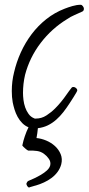

<svg xmlns="http://www.w3.org/2000/svg" viewBox="-20 -497 378 819"><path d="M337.9 -460Q337.9 -450.2 330.1 -447.3Q313.5 -439.5 297.4 -432.6Q281.2 -425.8 265.6 -415Q200.2 -375 153.3 -313.5Q106.4 -252 86.9 -177.7Q78.1 -139.6 78.1 -100.6Q78.1 -86.9 80.1 -70.8Q82 -54.7 87.4 -39.1Q92.8 -23.4 102.1 -10.7Q111.3 2 126 7.8Q127 8.8 129.4 8.8Q131.8 8.8 132.8 8.8Q157.2 8.8 177.7 -4.4Q198.2 -17.6 214.8 -34.2Q241.2 -60.5 264.6 -94.7Q269.5 -101.6 274.4 -108.4Q279.3 -115.2 284.2 -121.1Q287.1 -126 293 -126Q298.8 -126 304.2 -121.6Q309.6 -117.2 309.6 -111.3Q309.6 -109.4 305.2 -101.6Q300.8 -93.8 294.9 -84.5Q289.1 -75.2 283.7 -66.9Q278.3 -58.6 276.4 -55.7Q263.7 -36.1 250 -18.6Q236.3 -1 219.7 13.7Q203.1 28.3 184.1 37.6Q165 46.9 141.6 49.8Q140.6 60.5 139.2 70.8Q137.7 81.1 135.7 91.8Q156.2 93.8 177.2 102.5Q198.2 111.3 214.4 126Q230.5 140.6 238.8 160.6Q247.1 180.7 241.2 204.1Q236.3 221.7 225.6 236.3Q214.8 251 199.7 262.2Q184.6 273.4 167.5 281.2Q150.4 289.1 133.8 293.9Q132.8 293.9 127.9 295.4Q123 296.9 118.2 298.3Q113.3 299.8 109.4 300.8L104.5 302.7Q99.6 302.7 95.7 295.9Q91.8 289.1 92.8 285.2Q95.7 277.3 101.6 274.4Q111.3 270.5 126 263.7Q140.6 256.8 154.8 248.5Q168.9 240.2 180.2 230Q191.4 219.7 194.3 208Q197.3 193.4 188.5 180.7Q179.7 168 168.9 160.2Q155.3 149.4 137.7 147Q120.1 144.5 100.6 145.5Q95.7 143.6 87.4 136.2Q79.1 128.9 75.2 124L76.2 119.1Q79.1 104.5 85.9 84Q92.8 63.5 101.6 45.9Q86.9 40 75.2 28.3Q63.5 16.6 55.2 1.5Q46.9 -13.7 42 -29.8Q37.1 -45.9 34.2 -60.5Q32.2 -72.3 31.2 -84Q30.3 -95.7 30.3 -108.4Q30.3 -150.4 40 -188.5Q49.8 -231.4 68.8 -273.4Q87.9 -315.4 115.2 -351.6Q142.6 -387.7 177.7 -415.5Q212.9 -443.4 255.9 -460Q270.5 -465.8 289.1 -471.2Q307.6 -476.6 324.2 -476.6Q329.1 -476.6 333.5 -470.7Q337.9 -464.8 337.9 -460Z"/></svg>

Font: Calligraffiti
Style: Regular
Weight: 400
Designer: Dathan Boardman
Foundry: Open Window
Version: Version 1.000